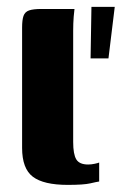

<svg xmlns="http://www.w3.org/2000/svg" viewBox="-20 -531 352 556"><path d="M176.3 4.4Q106.1 4.4 75 -19.3Q44 -42.9 44 -102.6V-451Q44 -473.5 48.1 -485Q52.2 -496.6 64.1 -500.8Q76.1 -505 99.3 -505H195.7Q195 -501.6 193.4 -482.7Q191.9 -463.8 191.9 -441.3V-120Q191.9 -84.4 200.9 -69.5Q210 -54.6 235.3 -54.6Q244.4 -54.6 254.5 -56.8Q264.5 -59 267.2 -60.3V-5.4Q260.1 -4.4 241.2 0Q222.2 4.4 176.3 4.4ZM242.3 -361.9 244.8 -511.2H312.3L294.1 -361.9Z"/></svg>

Font: Genos Thin
Style: Regular
Weight: 100
Designer: Robert E. Leuschke
Foundry: Robert E. Leuschke
Version: Version 1.010